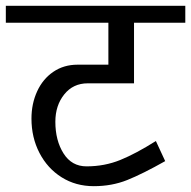

<svg xmlns="http://www.w3.org/2000/svg" viewBox="-42 -658 656 659"><path d="M66 -251Q66 -302 85.5 -344.5Q105 -387 141 -411.5Q177 -436 224 -436H330V-580H-22V-638H594V-580H418V-372H259Q209 -372 178.5 -334Q148 -296 148 -240Q148 -176 176 -131.5Q204 -87 255 -87Q317 -87 371 -109Q425 -131 493 -174L525 -105Q447 -61 394.5 -40Q342 -19 280 -19Q218 -19 169.5 -49.5Q121 -80 93.5 -133Q66 -186 66 -251Z"/></svg>

Font: AmikoRegular
Style: Regular
Weight: 400
Designer: Pablo Impallari, Rodrigo Fuenzalida, Andres Torresi
Foundry: Impallari Type
Version: Version 1.000; ttfautohint (v1.3)